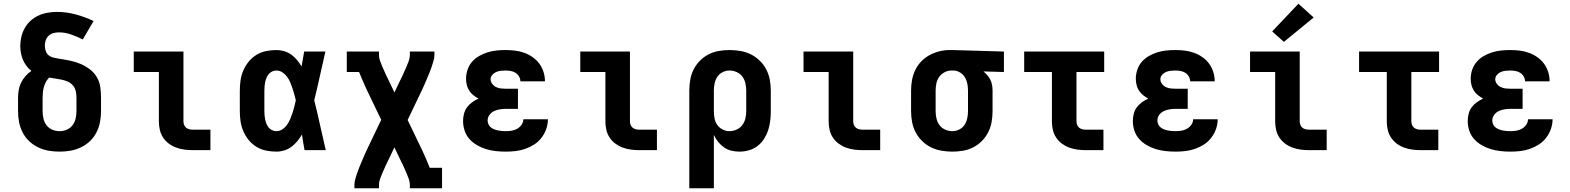

<svg xmlns="http://www.w3.org/2000/svg" viewBox="-20 -807 8440 1032"><path d="M300 8Q270 8 241 3Q212 -2 185 -15Q158 -28 136.5 -48.5Q115 -69 101.5 -95.5Q88 -122 82.5 -151Q77 -180 77 -210V-281Q77 -302 80.5 -323Q84 -344 93.5 -363Q103 -382 117 -398Q131 -414 149 -426Q134 -437 122.5 -452.5Q111 -468 103.5 -485.5Q96 -503 92.5 -522Q89 -541 89 -560Q89 -585 95 -610Q101 -635 113.5 -657Q126 -679 145 -696Q164 -713 187 -723.5Q210 -734 235.5 -738.5Q261 -743 286 -743Q337 -743 387 -729.5Q437 -716 483 -694L425 -595Q395 -610 362.5 -621.5Q330 -633 296 -633Q296 -633 296 -633Q296 -633 296 -633Q281 -633 266.5 -629Q252 -625 241.5 -615Q231 -605 226 -591Q221 -577 221 -562Q221 -547 226 -532.5Q231 -518 242.5 -509Q254 -500 269 -497Q284 -494 299 -491H300Q328 -487 356.5 -481Q385 -475 411.5 -464Q438 -453 461.5 -435.5Q485 -418 500 -393Q515 -368 519 -339Q523 -310 523 -281V-210Q523 -180 517.5 -151Q512 -122 498.5 -95.5Q485 -69 463.5 -48.5Q442 -28 415 -15Q388 -2 359 3Q330 8 300 8ZM300 -102Q320 -102 339 -110Q358 -118 370 -134Q382 -150 386.5 -170Q391 -190 391 -210V-281Q391 -299 387.5 -316Q384 -333 373 -346.5Q362 -360 346 -367.5Q330 -375 313 -378.5Q296 -382 279 -384.5Q262 -387 244 -390Q234 -380 227 -367Q220 -354 216 -339.5Q212 -325 210.5 -310.5Q209 -296 209 -281V-210Q209 -190 213.5 -170Q218 -150 230 -134Q242 -118 261 -110Q280 -102 300 -102Z M1015 0Q993 0 970.5 -3Q948 -6 926.5 -14Q905 -22 887 -35.5Q869 -49 856.5 -68Q844 -87 839 -109.5Q834 -132 834 -155V-420H699V-530H966V-155Q966 -145 969.5 -136Q973 -127 980 -121Q987 -115 996.5 -112.5Q1006 -110 1015 -110H1111V0Z M1466 8Q1438 8 1410.5 2.5Q1383 -3 1359 -17.5Q1335 -32 1317 -54Q1299 -76 1288 -101.5Q1277 -127 1273 -154.5Q1269 -182 1269 -210V-320Q1269 -348 1273 -375.5Q1277 -403 1288 -428.5Q1299 -454 1317 -476Q1335 -498 1359 -512.5Q1383 -527 1410.5 -532.5Q1438 -538 1466 -538Q1487 -538 1507.5 -532Q1528 -526 1545.5 -513.5Q1563 -501 1576.5 -484.5Q1590 -468 1601 -450Q1605 -470 1608 -490Q1611 -510 1615 -530H1729Q1714 -465 1699.5 -399Q1685 -333 1669 -268Q1686 -201 1700.5 -134Q1715 -67 1731 0H1617Q1613 -21 1609.5 -42Q1606 -63 1603 -84Q1592 -65 1578 -48Q1564 -31 1546.5 -18Q1529 -5 1508 1.5Q1487 8 1466 8ZM1466 -102Q1483 -102 1498 -112Q1513 -122 1523 -136.5Q1533 -151 1540 -167.5Q1547 -184 1552.5 -200.5Q1558 -217 1562 -234Q1566 -251 1570 -268Q1566 -285 1561.5 -301.5Q1557 -318 1551.5 -334Q1546 -350 1539.5 -365.5Q1533 -381 1522.5 -395Q1512 -409 1497.5 -418.5Q1483 -428 1466 -428Q1454 -428 1443 -423Q1432 -418 1424.5 -409Q1417 -400 1412.5 -389Q1408 -378 1405.5 -366.5Q1403 -355 1402 -343.5Q1401 -332 1401 -320V-210Q1401 -198 1402 -186.5Q1403 -175 1405.5 -163.5Q1408 -152 1412.5 -141Q1417 -130 1424.5 -121Q1432 -112 1443 -107Q1454 -102 1466 -102Z M1885 205V187Q1885 170 1890 154Q1895 138 1900 122.5Q1905 107 1911.5 91.5Q1918 76 1924.5 60.5Q1931 45 1937.5 30Q1944 15 1951 0L2029 -163L1951 -325Q1940 -348 1930 -372Q1920 -396 1910 -420H1844V-530H2017V-512Q2017 -496 2022.5 -480.5Q2028 -465 2034.5 -450Q2041 -435 2047.5 -420.5Q2054 -406 2061 -391V-390Q2061 -390 2061 -390Q2061 -390 2061 -390Q2061 -390 2061.5 -390Q2062 -390 2062 -390Q2063 -388 2064 -386Q2065 -384 2066 -381Q2067 -379 2068 -377Q2069 -375 2070 -373L2100 -310L2130 -373Q2131 -375 2132 -377Q2133 -379 2134 -381Q2135 -384 2136 -386Q2137 -388 2139 -390V-391Q2146 -406 2152.5 -420.5Q2159 -435 2165.5 -450Q2172 -465 2177.5 -480.5Q2183 -496 2183 -512V-530H2315V-512Q2315 -495 2310 -479Q2305 -463 2300 -447.5Q2295 -432 2288.5 -416.5Q2282 -401 2275.5 -385.5Q2269 -370 2262.5 -355Q2256 -340 2249 -325L2171 -162L2249 0Q2260 23 2270 47Q2280 71 2290 95H2356V205H2183V187Q2183 171 2177.5 155.5Q2172 140 2165.5 125Q2159 110 2152.5 95.5Q2146 81 2139 66V65Q2139 65 2139 65Q2139 65 2139 65Q2139 65 2138.5 65Q2138 65 2138 65Q2137 63 2136 61Q2135 59 2134 56Q2133 54 2132 52Q2131 50 2130 48L2100 -15L2070 48Q2069 50 2068 52Q2067 54 2066 56Q2065 59 2064 61Q2063 63 2061 65V66Q2054 81 2047.5 95.5Q2041 110 2034.5 125Q2028 140 2022.5 155.5Q2017 171 2017 187V205Z M2698 8Q2671 8 2644.5 5Q2618 2 2593 -5.5Q2568 -13 2544.5 -26.5Q2521 -40 2503.5 -59.5Q2486 -79 2477.5 -104.5Q2469 -130 2469 -157Q2469 -176 2474 -195.5Q2479 -215 2490.5 -230.5Q2502 -246 2518 -257.5Q2534 -269 2552 -277Q2537 -285 2524 -295.5Q2511 -306 2502 -320Q2493 -334 2489 -350.5Q2485 -367 2485 -384Q2485 -408 2493 -432Q2501 -456 2517 -474.5Q2533 -493 2554.5 -505.5Q2576 -518 2600 -525.5Q2624 -533 2648.5 -535.5Q2673 -538 2697 -538Q2723 -538 2748 -535Q2773 -532 2797 -523.5Q2821 -515 2842 -500.5Q2863 -486 2878 -466Q2893 -446 2901 -421.5Q2909 -397 2909 -372Q2909 -371 2909 -371Q2909 -371 2909 -370H2777Q2777 -370 2777 -370Q2777 -370 2777 -371Q2777 -384 2769.5 -396.5Q2762 -409 2750.5 -416Q2739 -423 2725 -425.5Q2711 -428 2697 -428Q2684 -428 2671.5 -426.5Q2659 -425 2647 -420Q2635 -415 2626 -404.5Q2617 -394 2617 -381Q2617 -368 2625.5 -356.5Q2634 -345 2646.5 -339Q2659 -333 2672.5 -331.5Q2686 -330 2700 -330H2764V-222H2700Q2684 -222 2667.5 -219.5Q2651 -217 2636 -210Q2621 -203 2611 -189.5Q2601 -176 2601 -159Q2601 -149 2605.5 -139Q2610 -129 2618 -122.5Q2626 -116 2636 -112Q2646 -108 2656 -106Q2666 -104 2676.5 -103Q2687 -102 2698 -102Q2714 -102 2730 -104.5Q2746 -107 2760 -115Q2774 -123 2783.5 -136.5Q2793 -150 2793 -166H2925Q2925 -139 2916 -113.5Q2907 -88 2890.5 -66.5Q2874 -45 2851.5 -30.5Q2829 -16 2803.5 -7Q2778 2 2751 5Q2724 8 2698 8Z M3415 0Q3393 0 3370.5 -3Q3348 -6 3326.5 -14Q3305 -22 3287 -35.5Q3269 -49 3256.5 -68Q3244 -87 3239 -109.5Q3234 -132 3234 -155V-420H3099V-530H3366V-155Q3366 -145 3369.5 -136Q3373 -127 3380 -121Q3387 -115 3396.5 -112.5Q3406 -110 3415 -110H3511V0Z M3685 205V-320Q3685 -349 3690 -378Q3695 -407 3708 -433Q3721 -459 3741.5 -480Q3762 -501 3788 -514.5Q3814 -528 3843 -533Q3872 -538 3901 -538Q3930 -538 3959.5 -533Q3989 -528 4015.5 -515Q4042 -502 4063.5 -481Q4085 -460 4098.5 -434Q4112 -408 4117.5 -379Q4123 -350 4123 -320V-210Q4123 -184 4120 -158Q4117 -132 4109 -107.5Q4101 -83 4087 -61Q4073 -39 4052.5 -23Q4032 -7 4006.5 0.5Q3981 8 3955 8Q3933 8 3911.5 3Q3890 -2 3872 -14.5Q3854 -27 3840 -44.5Q3826 -62 3817 -82V205ZM3901 -102Q3921 -102 3939.5 -110.5Q3958 -119 3970 -135Q3982 -151 3986.5 -170.5Q3991 -190 3991 -210V-320Q3991 -340 3986.5 -359.5Q3982 -379 3970.5 -395Q3959 -411 3940 -419.5Q3921 -428 3901 -428Q3882 -428 3864 -419Q3846 -410 3835.5 -394Q3825 -378 3821 -358.5Q3817 -339 3817 -320V-210Q3817 -191 3820.5 -171.5Q3824 -152 3835 -136Q3846 -120 3864 -111Q3882 -102 3901 -102Z M4615 0Q4593 0 4570.5 -3Q4548 -6 4526.5 -14Q4505 -22 4487 -35.5Q4469 -49 4456.5 -68Q4444 -87 4439 -109.5Q4434 -132 4434 -155V-420H4299V-530H4566V-155Q4566 -145 4569.5 -136Q4573 -127 4580 -121Q4587 -115 4596.5 -112.5Q4606 -110 4615 -110H4711V0Z M5099 8Q5070 8 5040.5 3Q5011 -2 4984.5 -15Q4958 -28 4936.5 -49Q4915 -70 4901.5 -96Q4888 -122 4882.5 -151Q4877 -180 4877 -210V-320Q4877 -348 4882 -376Q4887 -404 4899 -429.5Q4911 -455 4931 -476Q4951 -497 4976 -510.5Q5001 -524 5028.5 -531Q5056 -538 5084 -538Q5088 -538 5092 -538Q5096 -538 5100 -538L5376 -530V-420L5266 -423Q5277 -414 5287 -402.5Q5297 -391 5303.5 -377.5Q5310 -364 5312.5 -349.5Q5315 -335 5315 -320V-210Q5315 -181 5310 -152Q5305 -123 5292 -97Q5279 -71 5258.5 -50Q5238 -29 5212 -15.5Q5186 -2 5157 3Q5128 8 5099 8ZM5099 -102Q5118 -102 5136 -111Q5154 -120 5164.5 -136Q5175 -152 5179 -171.5Q5183 -191 5183 -210V-320Q5183 -338 5179.5 -356.5Q5176 -375 5166.5 -391Q5157 -407 5141 -417Q5125 -427 5106 -428H5100Q5099 -428 5097.5 -428Q5096 -428 5094 -428Q5075 -428 5057 -418.5Q5039 -409 5028 -393.5Q5017 -378 5013 -358.5Q5009 -339 5009 -320V-210Q5009 -190 5013.5 -170.5Q5018 -151 5029.5 -135Q5041 -119 5060 -110.5Q5079 -102 5099 -102Z M5815 0Q5793 0 5770.5 -3Q5748 -6 5726.5 -14Q5705 -22 5687 -35.5Q5669 -49 5656.5 -68Q5644 -87 5639 -109.5Q5634 -132 5634 -155V-420H5485V-530H5915V-420H5766V-155Q5766 -145 5769.5 -136Q5773 -127 5780 -121Q5787 -115 5796.5 -112.5Q5806 -110 5815 -110H5911V0Z M6298 8Q6271 8 6244.5 5Q6218 2 6193 -5.5Q6168 -13 6144.5 -26.5Q6121 -40 6103.5 -59.5Q6086 -79 6077.5 -104.5Q6069 -130 6069 -157Q6069 -176 6074 -195.5Q6079 -215 6090.5 -230.5Q6102 -246 6118 -257.5Q6134 -269 6152 -277Q6137 -285 6124 -295.5Q6111 -306 6102 -320Q6093 -334 6089 -350.5Q6085 -367 6085 -384Q6085 -408 6093 -432Q6101 -456 6117 -474.5Q6133 -493 6154.5 -505.5Q6176 -518 6200 -525.5Q6224 -533 6248.5 -535.5Q6273 -538 6297 -538Q6323 -538 6348 -535Q6373 -532 6397 -523.5Q6421 -515 6442 -500.5Q6463 -486 6478 -466Q6493 -446 6501 -421.5Q6509 -397 6509 -372Q6509 -371 6509 -371Q6509 -371 6509 -370H6377Q6377 -370 6377 -370Q6377 -370 6377 -371Q6377 -384 6369.5 -396.5Q6362 -409 6350.5 -416Q6339 -423 6325 -425.5Q6311 -428 6297 -428Q6284 -428 6271.5 -426.5Q6259 -425 6247 -420Q6235 -415 6226 -404.5Q6217 -394 6217 -381Q6217 -368 6225.5 -356.5Q6234 -345 6246.5 -339Q6259 -333 6272.5 -331.5Q6286 -330 6300 -330H6364V-222H6300Q6284 -222 6267.5 -219.5Q6251 -217 6236 -210Q6221 -203 6211 -189.5Q6201 -176 6201 -159Q6201 -149 6205.5 -139Q6210 -129 6218 -122.5Q6226 -116 6236 -112Q6246 -108 6256 -106Q6266 -104 6276.5 -103Q6287 -102 6298 -102Q6314 -102 6330 -104.5Q6346 -107 6360 -115Q6374 -123 6383.5 -136.5Q6393 -150 6393 -166H6525Q6525 -139 6516 -113.5Q6507 -88 6490.5 -66.5Q6474 -45 6451.5 -30.5Q6429 -16 6403.5 -7Q6378 2 6351 5Q6324 8 6298 8Z M7015 0Q6993 0 6970.5 -3Q6948 -6 6926.5 -14Q6905 -22 6887 -35.5Q6869 -49 6856.5 -68Q6844 -87 6839 -109.5Q6834 -132 6834 -155V-420H6699V-530H6966V-155Q6966 -145 6969.5 -136Q6973 -127 6980 -121Q6987 -115 6996.5 -112.5Q7006 -110 7015 -110H7111V0ZM6881 -582 6818 -638 6959 -787 7041 -713Z M7615 0Q7593 0 7570.5 -3Q7548 -6 7526.5 -14Q7505 -22 7487 -35.5Q7469 -49 7456.5 -68Q7444 -87 7439 -109.5Q7434 -132 7434 -155V-420H7285V-530H7715V-420H7566V-155Q7566 -145 7569.5 -136Q7573 -127 7580 -121Q7587 -115 7596.5 -112.5Q7606 -110 7615 -110H7711V0Z M8098 8Q8071 8 8044.5 5Q8018 2 7993 -5.5Q7968 -13 7944.5 -26.5Q7921 -40 7903.5 -59.5Q7886 -79 7877.5 -104.5Q7869 -130 7869 -157Q7869 -176 7874 -195.5Q7879 -215 7890.5 -230.5Q7902 -246 7918 -257.5Q7934 -269 7952 -277Q7937 -285 7924 -295.5Q7911 -306 7902 -320Q7893 -334 7889 -350.5Q7885 -367 7885 -384Q7885 -408 7893 -432Q7901 -456 7917 -474.5Q7933 -493 7954.5 -505.5Q7976 -518 8000 -525.5Q8024 -533 8048.5 -535.5Q8073 -538 8097 -538Q8123 -538 8148 -535Q8173 -532 8197 -523.5Q8221 -515 8242 -500.5Q8263 -486 8278 -466Q8293 -446 8301 -421.5Q8309 -397 8309 -372Q8309 -371 8309 -371Q8309 -371 8309 -370H8177Q8177 -370 8177 -370Q8177 -370 8177 -371Q8177 -384 8169.5 -396.5Q8162 -409 8150.5 -416Q8139 -423 8125 -425.5Q8111 -428 8097 -428Q8084 -428 8071.5 -426.5Q8059 -425 8047 -420Q8035 -415 8026 -404.5Q8017 -394 8017 -381Q8017 -368 8025.5 -356.5Q8034 -345 8046.5 -339Q8059 -333 8072.5 -331.5Q8086 -330 8100 -330H8164V-222H8100Q8084 -222 8067.5 -219.5Q8051 -217 8036 -210Q8021 -203 8011 -189.5Q8001 -176 8001 -159Q8001 -149 8005.5 -139Q8010 -129 8018 -122.5Q8026 -116 8036 -112Q8046 -108 8056 -106Q8066 -104 8076.5 -103Q8087 -102 8098 -102Q8114 -102 8130 -104.5Q8146 -107 8160 -115Q8174 -123 8183.5 -136.5Q8193 -150 8193 -166H8325Q8325 -139 8316 -113.5Q8307 -88 8290.5 -66.5Q8274 -45 8251.5 -30.5Q8229 -16 8203.5 -7Q8178 2 8151 5Q8124 8 8098 8Z"/></svg>

Font: Iosevka Curly Slab XBdEx
Style: Regular
Weight: 800
Width: 7
Monospace: yes
Designer: Belleve Invis
Foundry: Belleve Invis
Version: Version 11.0.0; ttfautohint (v1.8.3)